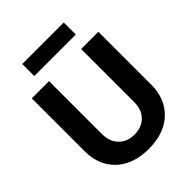

<svg xmlns="http://www.w3.org/2000/svg" viewBox="-250 -1011 1150 1150"><g transform="rotate(-45 325.0 -436.0)"><path d="M325 12Q237 12 174 -20.5Q111 -53 77 -112Q43 -171 43 -249V-698H189V-249Q189 -206 206 -175Q223 -144 253.5 -126.5Q284 -109 325 -109Q367 -109 397.5 -126.5Q428 -144 444.5 -175Q461 -206 461 -249V-698H607V-249Q607 -171 573 -112Q539 -53 476 -20.5Q413 12 325 12ZM148 -782V-884H500V-782Z"/></g></svg>

Font: Azeret Mono Thin SemiBold
Style: Regular
Weight: 600
Version: Version 1.002